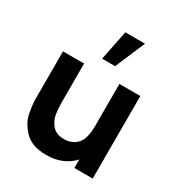

<svg xmlns="http://www.w3.org/2000/svg" viewBox="-191 -941 1018 1088"><g transform="rotate(30 318.0 -397.0)"><path d="M312 -810H440.5L357.5 -615H272.5ZM429 -540H566V0H446V-55.5Q415.5 -21.5 371.5 -2.8Q327.5 16 271 16Q176 16 129.2 -32.5Q82.5 -81 71.2 -135Q60 -189 60 -237V-540H198V-285Q198 -244 204 -208Q210 -172 235.8 -142Q261.5 -112 314 -112Q361 -112 395 -144.2Q429 -176.5 429 -266Z"/></g></svg>

Font: Hauora ExtraBold
Style: Regular
Weight: 800
Designer: Wayne Shih
Foundry: WCYS
Version: Version 1.001